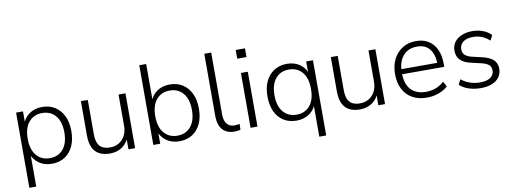

<svg xmlns="http://www.w3.org/2000/svg" viewBox="-67 -1099 4477 1672"><g transform="rotate(-10 2171.5 -262.5)"><path d="M80 180V-485H141V-364H130Q147 -424 195 -459Q243 -494 311 -494Q376 -494 424.5 -463Q473 -432 499.5 -376Q526 -320 526 -243Q526 -166 499.5 -109.5Q473 -53 425 -22.5Q377 8 311 8Q243 8 195 -27Q147 -62 130 -120H141V180ZM302 -43Q376 -43 420 -95Q464 -147 464 -243Q464 -338 420 -390Q376 -442 302 -442Q228 -442 184 -390Q140 -338 140 -243Q140 -147 184 -95Q228 -43 302 -43Z M826 8Q768 8 729.5 -13Q691 -34 672 -76Q653 -118 653 -180V-485H714V-183Q714 -136 726.5 -105Q739 -74 766 -59Q793 -44 834 -44Q879 -44 913 -64.5Q947 -85 966.5 -122Q986 -159 986 -209V-485H1047V0H988V-117H1000Q981 -56 934 -24Q887 8 826 8Z M1439 8Q1371 8 1323 -27Q1275 -62 1258 -121H1269V0H1208V-705H1269V-365H1258Q1275 -424 1323 -459Q1371 -494 1439 -494Q1505 -494 1553 -463Q1601 -432 1627.5 -376Q1654 -320 1654 -243Q1654 -166 1627.5 -109.5Q1601 -53 1552.5 -22.5Q1504 8 1439 8ZM1430 -43Q1504 -43 1548 -95Q1592 -147 1592 -243Q1592 -338 1548 -390Q1504 -442 1430 -442Q1356 -442 1312 -390Q1268 -338 1268 -243Q1268 -147 1312 -95Q1356 -43 1430 -43Z M1924 8Q1856 8 1819.5 -34Q1783 -76 1783 -153V-705H1844V-160Q1844 -122 1854.5 -96.5Q1865 -71 1885 -58Q1905 -45 1934 -45Q1947 -45 1958.5 -46.5Q1970 -48 1980 -51L1978 2Q1963 5 1950 6.5Q1937 8 1924 8Z M2058 -613V-690H2140V-613ZM2068 0V-485H2129V0Z M2644 180V-120H2655Q2639 -62 2591 -27Q2543 8 2475 8Q2409 8 2360.5 -22.5Q2312 -53 2286 -109.5Q2260 -166 2260 -243Q2260 -320 2286.5 -376Q2313 -432 2361.5 -463Q2410 -494 2475 -494Q2543 -494 2591 -459Q2639 -424 2655 -364H2645V-485H2705V180ZM2483 -43Q2558 -43 2601.5 -95Q2645 -147 2645 -243Q2645 -338 2601.5 -390Q2558 -442 2483 -442Q2410 -442 2366 -390Q2322 -338 2322 -243Q2322 -147 2366 -95Q2410 -43 2483 -43Z M3036 8Q2978 8 2939.5 -13Q2901 -34 2882 -76Q2863 -118 2863 -180V-485H2924V-183Q2924 -136 2936.5 -105Q2949 -74 2976 -59Q3003 -44 3044 -44Q3089 -44 3123 -64.5Q3157 -85 3176.5 -122Q3196 -159 3196 -209V-485H3257V0H3198V-117H3210Q3191 -56 3144 -24Q3097 8 3036 8Z M3629 8Q3554 8 3500 -22Q3446 -52 3417 -108Q3388 -164 3388 -241Q3388 -317 3417 -373.5Q3446 -430 3497.5 -462Q3549 -494 3616 -494Q3681 -494 3726.5 -465.5Q3772 -437 3796.5 -384.5Q3821 -332 3821 -258V-230H3432V-275H3783L3767 -262Q3767 -348 3729 -396.5Q3691 -445 3617 -445Q3562 -445 3524 -419.5Q3486 -394 3467 -349.5Q3448 -305 3448 -247V-242Q3448 -178 3468.5 -133.5Q3489 -89 3530 -66Q3571 -43 3627 -43Q3672 -43 3711.5 -57Q3751 -71 3789 -104L3813 -58Q3781 -28 3731 -10Q3681 8 3629 8Z M4103 8Q4067 8 4032.5 1Q3998 -6 3968.5 -20Q3939 -34 3918 -54L3940 -99Q3965 -79 3992 -66.5Q4019 -54 4047.5 -48Q4076 -42 4105 -42Q4166 -42 4198 -65Q4230 -88 4230 -127Q4230 -159 4209.5 -176.5Q4189 -194 4143 -205L4056 -225Q3993 -239 3963 -270.5Q3933 -302 3933 -352Q3933 -395 3955.5 -427Q3978 -459 4019.5 -476.5Q4061 -494 4115 -494Q4148 -494 4179 -486.5Q4210 -479 4236 -465Q4262 -451 4281 -430L4257 -385Q4238 -404 4214.5 -417Q4191 -430 4166 -436.5Q4141 -443 4114 -443Q4056 -443 4024.5 -419Q3993 -395 3993 -354Q3993 -323 4012.5 -304Q4032 -285 4074 -275L4161 -255Q4226 -240 4258 -210.5Q4290 -181 4290 -131Q4290 -88 4267 -56.5Q4244 -25 4202 -8.5Q4160 8 4103 8Z"/></g></svg>

Font: Nunito Sans 12pt ExtraLight 12pt Light
Style: Regular
Weight: 300
Version: Version 3.101;gftools[0.9.27]